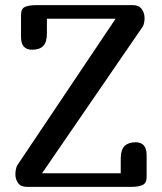

<svg xmlns="http://www.w3.org/2000/svg" viewBox="-20 -729 632 749"><path d="M85 0Q61 0 50.5 -15Q40 -30 40 -49Q40 -58 42 -68.5Q44 -79 48 -85L431 -656H163V-600Q163 -564 148.5 -549.5Q134 -535 105 -535Q62 -535 62 -585V-672Q62 -695 77.5 -702Q93 -709 122 -709H499Q522 -709 533 -693.5Q544 -678 544 -658Q544 -650 542 -639.5Q540 -629 536 -624L144 -53H451V-109Q451 -145 466 -159.5Q481 -174 509 -174Q552 -174 552 -124V-37Q552 -15 536.5 -7.5Q521 0 492 0Z"/></svg>

Font: Marmelad
Style: Regular
Weight: 400
Designer: Manvel Shmavonyan
Foundry: Cyreal
Version: Version 1.110; ttfautohint (v1.8.4.7-5d5b)